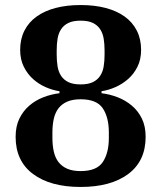

<svg xmlns="http://www.w3.org/2000/svg" viewBox="-20 -730 640 762"><path d="M300 12Q180 12 111 -39.5Q42 -91 42 -187Q42 -229 57 -259.5Q72 -290 96.5 -311Q121 -332 152 -344Q183 -356 216 -360V-368Q189 -372 161.5 -384Q134 -396 111.5 -416Q89 -436 74.5 -465Q60 -494 60 -532Q60 -575 77 -608.5Q94 -642 125.5 -664.5Q157 -687 201 -698.5Q245 -710 300 -710Q355 -710 399 -698.5Q443 -687 474.5 -664.5Q506 -642 523 -608.5Q540 -575 540 -532Q540 -494 525.5 -465Q511 -436 488 -416Q465 -396 437.5 -384Q410 -372 383 -368V-360Q416 -356 447 -344Q478 -332 503 -311Q528 -290 543 -259.5Q558 -229 558 -187Q558 -91 489 -39.5Q420 12 300 12ZM300 -51Q364 -51 388 -87Q412 -123 412 -183V-204Q412 -264 388 -300Q364 -336 300 -336Q268 -336 246.5 -326.5Q225 -317 212 -300Q199 -283 193.5 -258.5Q188 -234 188 -204V-183Q188 -153 193.5 -128.5Q199 -104 212 -87Q225 -70 246.5 -60.5Q268 -51 300 -51ZM300 -395Q330 -395 348.5 -404Q367 -413 377.5 -429Q388 -445 391.5 -466.5Q395 -488 395 -513V-530Q395 -555 391.5 -576.5Q388 -598 377.5 -614Q367 -630 348.5 -639Q330 -648 300 -648Q270 -648 251.5 -639Q233 -630 222.5 -614Q212 -598 208.5 -576.5Q205 -555 205 -530V-513Q205 -488 208.5 -466.5Q212 -445 222.5 -429Q233 -413 251.5 -404Q270 -395 300 -395Z"/></svg>

Font: IBM Plex Serif SemiBold
Style: Regular
Weight: 600
Designer: Mike Abbink, Paul van der Laan, Pieter van Rosmalen
Foundry: Bold Monday
Version: Version 2.5